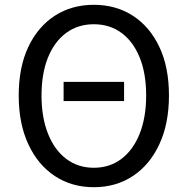

<svg xmlns="http://www.w3.org/2000/svg" viewBox="-20 -767 782 800"><path d="M245 -346V-426H497V-346ZM371 13Q279 13 208.5 -33.5Q138 -80 98 -166Q58 -252 58 -369Q58 -487 98 -571.5Q138 -656 208.5 -701.5Q279 -747 371 -747Q463 -747 533.5 -701.5Q604 -656 644 -571.5Q684 -487 684 -369Q684 -252 644 -166Q604 -80 533.5 -33.5Q463 13 371 13ZM371 -68Q437 -68 486 -105Q535 -142 562 -210Q589 -278 589 -369Q589 -461 562 -527.5Q535 -594 486 -630Q437 -666 371 -666Q305 -666 256 -630Q207 -594 180 -527.5Q153 -461 153 -369Q153 -278 180 -210Q207 -142 256 -105Q305 -68 371 -68Z"/></svg>

Font: Source Han Sans SC
Style: Regular
Weight: 400
Designer: Ryoko NISHIZUKA 西塚涼子 (kana, bopomofo & ideographs); Paul D. Hunt (Latin, Greek & Cyrillic); Sandoll Communications 산돌커뮤니
Foundry: Adobe
Version: Version 2.002;hotconv 1.0.116;makeotfexe 2.5.65601; ttfautoh